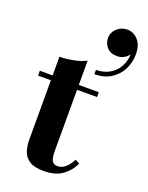

<svg xmlns="http://www.w3.org/2000/svg" viewBox="-151 -882 744 965"><g transform="rotate(20 221.0 -399.0)"><path d="M205 7Q156.5 7 130.5 -9.2Q104.5 -25.5 94.5 -53.5Q84.5 -81.5 84.5 -116.5V-560Q118.5 -560 158.2 -567.8Q198 -575.5 224.5 -590V-107.5Q224.5 -70 233.2 -54.8Q242 -39.5 263.5 -39.5Q284.5 -39.5 304.5 -56.2Q324.5 -73 338 -101.5L361.5 -89Q342 -46.5 304.5 -19.8Q267 7 205 7ZM16 -434V-460H331.5V-434ZM279.5 -537.5V-560.5Q309.5 -560.5 335.5 -571Q361.5 -581.5 380.5 -601.5Q399.5 -621.5 409.2 -650Q419 -678.5 416.5 -714H423.5Q424 -703 414.8 -690.8Q405.5 -678.5 389.8 -670Q374 -661.5 355 -661.5Q319.5 -661.5 300.5 -682.8Q281.5 -704 281.5 -733Q281.5 -762.5 304.5 -783.8Q327.5 -805 360 -805Q393 -805 417.2 -778Q441.5 -751 441.5 -702.5Q441.5 -657.5 422 -620Q402.5 -582.5 366.2 -560Q330 -537.5 279.5 -537.5Z"/></g></svg>

Font: Bodoni Moda 9pt
Style: Bold
Weight: 700
Designer: Owen Earl
Foundry: indestructible type
Version: Version 2.005